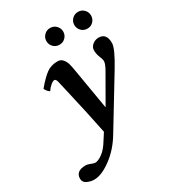

<svg xmlns="http://www.w3.org/2000/svg" viewBox="-205 -733 960 1073"><g transform="rotate(-30 275.0 -197.0)"><path d="M252.4 -533.9Q236.8 -549.8 236.8 -572Q236.8 -594.2 252.4 -610.1Q268.1 -626 291 -626Q314 -626 329.6 -610.1Q345.2 -594.2 345.2 -572Q345.2 -549.8 329.6 -533.9Q314 -518.1 291 -518.1Q268.1 -518.1 252.4 -533.9ZM432.6 -533.9Q417 -549.8 417 -572Q417 -594.2 432.6 -610.1Q448.2 -626 471.2 -626Q494.1 -626 509.5 -610.1Q524.9 -594.2 524.9 -572Q524.9 -549.8 509.5 -533.9Q494.1 -518.1 471.2 -518.1Q448.2 -518.1 432.6 -533.9ZM294.9 -344.2 337.9 -89.8 339.8 -88.9 440.9 -265.1Q460 -298.3 460 -316.9Q460 -325.7 450.7 -348.1Q441.4 -370.6 441.4 -395.5Q441.4 -415 458.7 -429.4Q476.1 -443.8 499 -443.8Q549.3 -443.8 549.3 -380.4Q549.3 -345.2 487.8 -244.1L298.8 66.9Q254.9 140.1 192.4 186Q129.9 231.9 83 231.9Q59.1 231.9 37.1 221.4Q15.1 210.9 15.1 188Q15.1 138.2 80.1 138.2Q91.3 138.2 108.6 145.5Q126 152.8 134.8 152.8Q152.8 152.8 180.9 132.8Q209 112.8 235.8 67.9L262.2 26.9Q251 -30.3 231 -122.1Q210.9 -213.9 195.8 -277.3L181.2 -340.8Q176.3 -361.8 166.3 -361.8Q156.2 -361.8 140.9 -348.6Q125.5 -335.4 115.2 -319.3Q96.7 -331.5 89.8 -350.1Q132.8 -400.9 162.4 -422.4Q191.9 -443.8 233.9 -443.8Q254.9 -443.8 267.3 -428.5Q279.8 -413.1 284.4 -396.2Q289.1 -379.4 294.9 -344.2Z"/></g></svg>

Font: Linux Libertine O
Style: Semibold Italic
Weight: 600
Italic angle: -11.5°
Designer: Philipp H. Poll
Foundry: Philipp H. Poll
Version: Version 5.1.2